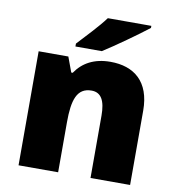

<svg xmlns="http://www.w3.org/2000/svg" viewBox="-85 -842 839 917"><g transform="rotate(10 335.0 -383.0)"><path d="M575 -766H364C331 -721 269 -657 235 -620V-606H363C417 -640 527 -718 575 -756ZM413 -563C334 -563 279 -532 244 -480H237L210 -553H66V0H258V-242C258 -351 277 -412 348 -412C395 -412 415 -374 415 -302V0H607V-360C607 -502 527 -563 413 -563Z"/></g></svg>

Font: Noto Sans UI Black
Style: Regular
Weight: 900
Designer: Monotype Design Team
Foundry: Monotype Imaging Inc.
Version: Version 1.901